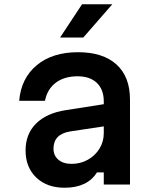

<svg xmlns="http://www.w3.org/2000/svg" viewBox="-20 -866 740 901"><path d="M435 -57Q390 15 283 15Q200 15 150 -33Q100 -81 100 -160Q100 -237 149 -286Q198 -335 288 -349L467 -377V-390Q467 -446 434.5 -477Q402 -508 344 -508Q282 -508 242 -478Q202 -448 191 -393H70Q79 -499 152.5 -560Q226 -621 346 -621Q463 -621 526.5 -563.5Q590 -506 590 -399V0H467V-57ZM231 -168Q231 -136 254 -116.5Q277 -97 316 -97Q357 -97 391.5 -116Q426 -135 446.5 -168Q467 -201 467 -241V-273L308 -249Q231 -236 231 -168ZM262 -690 365 -846H507L371 -690Z"/></svg>

Font: Martian Mono Medium
Style: Regular
Weight: 500
Monospace: yes
Designer: Roman Shamin
Foundry: Evil Martians
Version: Version 1.000; ttfautohint (v1.8.4.7-5d5b)